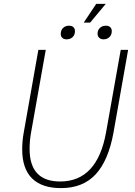

<svg xmlns="http://www.w3.org/2000/svg" viewBox="-20 -956 695 986"><path d="M94 -189Q94 -233 102 -276L177 -700H215L140 -278Q132 -235 132 -191Q132 -24 289 -24Q480 -24 525 -278L600 -700H638L563 -276Q537 -132 471.5 -61Q406 10 293 10Q195 10 144.5 -40Q94 -90 94 -189ZM474 -936H523L443 -840H410ZM292 -782Q292 -801 304 -812.5Q316 -824 335 -824Q349 -824 357 -816.5Q365 -809 365 -796Q365 -777 353 -765.5Q341 -754 322 -754Q308 -754 300 -761.5Q292 -769 292 -782ZM481 -783Q481 -801 493 -812.5Q505 -824 524 -824Q538 -824 546 -816.5Q554 -809 554 -796Q554 -777 542 -765.5Q530 -754 511 -754Q498 -754 489.5 -762Q481 -770 481 -783Z"/></svg>

Font: Sarabun Thin
Style: Italic
Weight: 250
Italic angle: -10°
Designer: Suppakit Chalermlarp | Katatrad Co.,Ltd.
Foundry: Cadson Demak Co.,Ltd.
Version: Version 1.000; ttfautohint (v1.6)